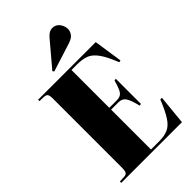

<svg xmlns="http://www.w3.org/2000/svg" viewBox="-285 -1088 1192 1192"><g transform="rotate(-45 311.5 -491.5)"><path d="M41 0V-12L80 -14Q99 -15 105 -26Q111 -37 111 -69V-672Q111 -697 104.5 -706.5Q98 -716 76 -717L41 -718V-730H547L575 -541L562 -538Q532 -614 504.5 -652Q477 -690 445 -702Q413 -714 367 -714H318V-382H382Q405 -382 418 -390Q431 -398 440.5 -419Q450 -440 461 -479L474 -481V-260L461 -258Q447 -318 431 -342Q415 -366 383 -366H318V-16H392Q437 -16 468 -30Q499 -44 524 -82.5Q549 -121 579 -195H593L574 0ZM236 -783 229 -793 365 -954Q379 -970 392 -976.5Q405 -983 417 -983Q448 -983 465.5 -959.5Q483 -936 483 -910Q483 -890 470.5 -872Q458 -854 425 -843Z"/></g></svg>

Font: Literata 72pt ExtraBold
Style: Regular
Weight: 800
Designer: Latin by Veronika Burian and Jose Scaglione. Greek by Irene Vlachou. Cyrillic by Vera Evstafieva.
Foundry: TypeTogether
Version: Version 3.002